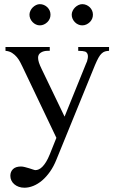

<svg xmlns="http://www.w3.org/2000/svg" viewBox="-20 -669 540 906"><path d="M494.6 -429.2Q483.9 -428.7 475.6 -426.3Q467.3 -423.8 459.7 -416.7Q452.1 -409.7 444.8 -396.7Q437.5 -383.8 428.2 -361.8L246.1 84.5Q233.4 116.2 216.1 140.9Q198.7 165.5 179 182.4Q159.2 199.2 137.7 208Q116.2 216.8 95.2 216.8Q80.6 216.8 68.4 212.4Q56.2 208 47.4 200.4Q38.6 192.9 33.7 182.6Q28.8 172.4 28.8 160.6Q28.8 141.1 41.5 128.9Q54.2 116.7 79.1 116.7Q86.9 116.7 97.4 119.4Q107.9 122.1 118.2 125.2Q128.4 128.4 136.2 131.1Q144 133.8 147 133.8Q154.8 133.8 163.1 130.1Q171.4 126.5 179.9 117.9Q188.5 109.4 197.3 95.2Q206.1 81.1 214.8 59.6L246.1 -18.6L85.4 -355.5Q81.1 -364.3 75 -376.2Q68.8 -388.2 59.6 -399.4Q50.3 -410.6 37.1 -419.2Q23.9 -427.7 5.9 -429.2V-447.3H214.8V-429.2H204.1Q186 -429.2 172.9 -420.9Q159.7 -412.6 159.7 -396.5Q159.7 -386.2 163.8 -373.5Q168 -360.8 176.3 -343.8L284.7 -118.7L384.8 -365.7Q392.1 -379.4 394.3 -394.8Q396.5 -410.2 390.6 -418.5Q389.2 -420.4 387.2 -422.4Q385.3 -424.3 380.9 -425.8Q376.5 -427.2 368.9 -428.2Q361.3 -429.2 349.1 -429.2V-447.3H494.6ZM218.3 -599.6Q218.3 -589.4 214.4 -580.3Q210.4 -571.3 203.4 -564.5Q196.3 -557.6 187.3 -553.5Q178.2 -549.3 168 -549.3Q158.2 -549.3 149.4 -553.5Q140.6 -557.6 133.8 -564.7Q127 -571.8 123 -580.8Q119.1 -589.8 119.1 -599.6Q119.1 -608.9 123.3 -617.9Q127.4 -627 134.3 -633.8Q141.1 -640.6 149.9 -645Q158.7 -649.4 168 -649.4Q178.2 -649.4 187.3 -645.5Q196.3 -641.6 203.4 -634.8Q210.4 -627.9 214.4 -618.9Q218.3 -609.9 218.3 -599.6ZM418.5 -599.6Q418.5 -589.4 414.6 -580.3Q410.6 -571.3 403.6 -564.5Q396.5 -557.6 387.5 -553.5Q378.4 -549.3 368.2 -549.3Q357.9 -549.3 348.9 -553.5Q339.8 -557.6 333 -564.7Q326.2 -571.8 322.3 -580.8Q318.4 -589.8 318.4 -599.6Q318.4 -608.9 322.8 -617.9Q327.1 -627 334 -633.8Q340.8 -640.6 349.9 -645Q358.9 -649.4 368.2 -649.4Q378.4 -649.4 387.5 -645.5Q396.5 -641.6 403.6 -634.8Q410.6 -627.9 414.6 -618.9Q418.5 -609.9 418.5 -599.6Z"/></svg>

Font: Doulos SIL Phon
Style: Regular
Weight: 400
Designer: Walt Agee, Victor Gaultney, Peter Martin, Debbi Hosken, Becca Hirsbrunner
Foundry: SIL International
Version: Version 5.000